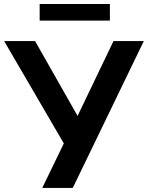

<svg xmlns="http://www.w3.org/2000/svg" viewBox="-37 -920 724 940"><path d="M169.9 0 275.4 -217.8 -16.6 -718.8H134.8L342.8 -352.5L518.6 -718.8H667L319.3 0ZM157.2 -819.3V-900.4H501V-819.3Z"/></svg>

Font: Min Sans Bold
Style: Regular
Weight: 700
Designer: Jinseong-Kim, NotoSansCJK, Nunito
Foundry: Jinseong-Kim
Version: Version 1.400;Glyphs 3.1.2 (3151)